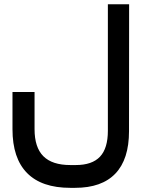

<svg xmlns="http://www.w3.org/2000/svg" viewBox="-20 -671 691 909"><path d="M143.6 -59.6Q143.6 26.9 185.3 68.6Q227.1 110.4 313 110.4H338.9Q416 110.4 453.4 70.8Q490.7 31.2 490.7 -51.8V-641.1V-650.9H500.5H581.5H591.3V-641.1L590.8 -49.8Q590.8 83 526.4 150.6Q461.9 218.3 335.4 218.3H313Q177.2 218.3 108.2 148.2Q39.1 78.1 39.1 -59.1V-225.6V-235.4H48.8H133.8H143.6V-225.6Z"/></svg>

Font: Shabnam Medium FD-WOL
Style: Medium-FD-WOL
Weight: 500
Foundry: DejaVu fonts team - Redesigned by Saber Rastikerdar - Based on Vazir font
Version: Version 5.0.1